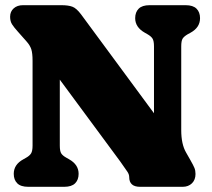

<svg xmlns="http://www.w3.org/2000/svg" viewBox="-20 -720 816 740"><path d="M283 -50Q283 -27 269.5 -13.5Q256 0 227.5 0H89Q60 0 46.5 -13.5Q33 -27 33 -50Q33 -86 70 -106L80.5 -112Q94 -119.5 99.8 -128.8Q105.5 -138 105.5 -159V-485.5Q105.5 -515.5 100.5 -530.5Q95.5 -545.5 82.5 -560L48 -599Q34 -614.5 26.5 -626.2Q19 -638 19 -655.5Q19 -675.5 32.8 -687.8Q46.5 -700 68.5 -700H217Q243 -700 258.8 -694.2Q274.5 -688.5 292.5 -664.5L573.5 -283.5V-541Q573.5 -562 568 -571Q562.5 -580 548.5 -588L538 -594Q501 -615 501 -650Q501 -673 514.5 -686.5Q528 -700 556.5 -700H695.5Q724 -700 737.5 -686.5Q751 -673 751 -650Q751 -614 714.5 -594L703.5 -588Q689 -579.5 683.8 -571Q678.5 -562.5 678.5 -541V-218.5Q678.5 -164.5 697 -132.5L713.5 -103.5Q725.5 -82.5 729.5 -72.5Q733.5 -62.5 733.5 -49.5Q733.5 -27 719.8 -13.5Q706 0 684 0H520Q478 0 478 -37.5Q478 -47.5 471.2 -57.8Q464.5 -68 443.5 -97.5L210.5 -413V-159Q210.5 -137.5 216 -128.8Q221.5 -120 236 -112L246.5 -106Q283 -85.5 283 -50Z"/></svg>

Font: Fraunces 72pt SuperSoft Black
Style: Regular
Weight: 900
Version: Version 1.000;[0bf87f6ff]